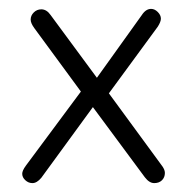

<svg xmlns="http://www.w3.org/2000/svg" viewBox="-20 -406 423 432"><path d="M162 -200 38 -33Q30 -22 30 -15Q30 -7 37 -0.5Q44 6 53 6Q63 6 73 -6L189 -165L306 -7Q316 6 327 6Q338 6 344.5 -0.5Q351 -7 351 -17Q351 -25 343 -35L225 -196L335 -346Q342 -357 342 -364Q342 -372 335 -379Q328 -386 320 -386Q308 -386 299 -372L198 -231L94 -372Q85 -385 73 -385Q63 -385 56 -378Q49 -371 49 -362Q49 -354 57 -343Z"/></svg>

Font: Beiruti Light
Style: Regular
Weight: 300
Designer: Arlette Boutros
Foundry: Boutros
Version: Version 1.41